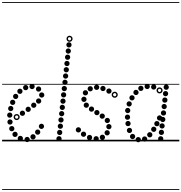

<svg xmlns="http://www.w3.org/2000/svg" viewBox="-25 -1349 1731 1832"><path d="M189 -243.5Q178.5 -243.5 171.2 -250.8Q164 -258 164 -268.5Q164 -279 171.2 -286.2Q178.5 -293.5 189 -293.5Q199.5 -293.5 206.8 -286.2Q214 -279 214 -268.5Q214 -258 206.8 -250.8Q199.5 -243.5 189 -243.5ZM244 -281Q233.5 -281 226.2 -288.2Q219 -295.5 219 -306Q219 -316.5 226.2 -323.8Q233.5 -331 244 -331Q254.5 -331 261.8 -323.8Q269 -316.5 269 -306Q269 -295.5 261.8 -288.2Q254.5 -281 244 -281ZM297 -320Q286.5 -320 279.2 -327.2Q272 -334.5 272 -345Q272 -355.5 279.2 -362.8Q286.5 -370 297 -370Q307.5 -370 314.8 -362.8Q322 -355.5 322 -345Q322 -334.5 314.8 -327.2Q307.5 -320 297 -320ZM343.5 -360Q333 -360 325.8 -367.2Q318.5 -374.5 318.5 -385Q318.5 -395.5 325.8 -402.8Q333 -410 343.5 -410Q354 -410 361.2 -402.8Q368.5 -395.5 368.5 -385Q368.5 -374.5 361.2 -367.2Q354 -360 343.5 -360ZM373 -417.5Q362.5 -417.5 355.2 -424.8Q348 -432 348 -442.5Q348 -453 355.2 -460.2Q362.5 -467.5 373 -467.5Q383.5 -467.5 390.8 -460.2Q398 -453 398 -442.5Q398 -432 390.8 -424.8Q383.5 -417.5 373 -417.5ZM343 -474.5Q332.5 -474.5 325.2 -481.8Q318 -489 318 -499.5Q318 -510 325.2 -517.2Q332.5 -524.5 343 -524.5Q353.5 -524.5 360.8 -517.2Q368 -510 368 -499.5Q368 -489 360.8 -481.8Q353.5 -474.5 343 -474.5ZM281 -498.5Q270.5 -498.5 263.2 -505.8Q256 -513 256 -523.5Q256 -534 263.2 -541.2Q270.5 -548.5 281 -548.5Q291.5 -548.5 298.8 -541.2Q306 -534 306 -523.5Q306 -513 298.8 -505.8Q291.5 -498.5 281 -498.5ZM220 -488Q209.5 -488 202.2 -495.2Q195 -502.5 195 -513Q195 -523.5 202.2 -530.8Q209.5 -538 220 -538Q230.5 -538 237.8 -530.8Q245 -523.5 245 -513Q245 -502.5 237.8 -495.2Q230.5 -488 220 -488ZM165 -453Q154.5 -453 147.2 -460.2Q140 -467.5 140 -478Q140 -488.5 147.2 -495.8Q154.5 -503 165 -503Q175.5 -503 182.8 -495.8Q190 -488.5 190 -478Q190 -467.5 182.8 -460.2Q175.5 -453 165 -453ZM124.5 -404Q114 -404 106.8 -411.2Q99.5 -418.5 99.5 -429Q99.5 -439.5 106.8 -446.8Q114 -454 124.5 -454Q135 -454 142.2 -446.8Q149.5 -439.5 149.5 -429Q149.5 -418.5 142.2 -411.2Q135 -404 124.5 -404ZM96 -347.5Q85.5 -347.5 78.2 -354.8Q71 -362 71 -372.5Q71 -383 78.2 -390.2Q85.5 -397.5 96 -397.5Q106.5 -397.5 113.8 -390.2Q121 -383 121 -372.5Q121 -362 113.8 -354.8Q106.5 -347.5 96 -347.5ZM77.5 -288.5Q67 -288.5 59.8 -295.8Q52.5 -303 52.5 -313.5Q52.5 -324 59.8 -331.2Q67 -338.5 77.5 -338.5Q88 -338.5 95.2 -331.2Q102.5 -324 102.5 -313.5Q102.5 -303 95.2 -295.8Q88 -288.5 77.5 -288.5ZM68 -225.5Q57.5 -225.5 50.2 -232.8Q43 -240 43 -250.5Q43 -261 50.2 -268.2Q57.5 -275.5 68 -275.5Q78.5 -275.5 85.8 -268.2Q93 -261 93 -250.5Q93 -240 85.8 -232.8Q78.5 -225.5 68 -225.5ZM70.5 -160Q60 -160 52.8 -167.2Q45.5 -174.5 45.5 -185Q45.5 -195.5 52.8 -202.8Q60 -210 70.5 -210Q81 -210 88.2 -202.8Q95.5 -195.5 95.5 -185Q95.5 -174.5 88.2 -167.2Q81 -160 70.5 -160ZM87.5 -96.5Q77 -96.5 69.8 -103.8Q62.5 -111 62.5 -121.5Q62.5 -132 69.8 -139.2Q77 -146.5 87.5 -146.5Q98 -146.5 105.2 -139.2Q112.5 -132 112.5 -121.5Q112.5 -111 105.2 -103.8Q98 -96.5 87.5 -96.5ZM118.5 -42Q108 -42 100.8 -49.2Q93.5 -56.5 93.5 -67Q93.5 -77.5 100.8 -84.8Q108 -92 118.5 -92Q129 -92 136.2 -84.8Q143.5 -77.5 143.5 -67Q143.5 -56.5 136.2 -49.2Q129 -42 118.5 -42ZM169 -3Q158.5 -3 151.2 -10.2Q144 -17.5 144 -28Q144 -38.5 151.2 -45.8Q158.5 -53 169 -53Q179.5 -53 186.8 -45.8Q194 -38.5 194 -28Q194 -17.5 186.8 -10.2Q179.5 -3 169 -3ZM234 7Q223.5 7 216.2 -0.2Q209 -7.5 209 -18Q209 -28.5 216.2 -35.8Q223.5 -43 234 -43Q244.5 -43 251.8 -35.8Q259 -28.5 259 -18Q259 -7.5 251.8 -0.2Q244.5 7 234 7ZM290 -18.5Q279.5 -18.5 272.2 -25.8Q265 -33 265 -43.5Q265 -54 272.2 -61.2Q279.5 -68.5 290 -68.5Q300.5 -68.5 307.8 -61.2Q315 -54 315 -43.5Q315 -33 307.8 -25.8Q300.5 -18.5 290 -18.5ZM334.5 -63.5Q324 -63.5 316.8 -70.8Q309.5 -78 309.5 -88.5Q309.5 -99 316.8 -106.2Q324 -113.5 334.5 -113.5Q345 -113.5 352.2 -106.2Q359.5 -99 359.5 -88.5Q359.5 -78 352.2 -70.8Q345 -63.5 334.5 -63.5ZM370.5 -118.5Q360 -118.5 352.8 -125.8Q345.5 -133 345.5 -143.5Q345.5 -154 352.8 -161.2Q360 -168.5 370.5 -168.5Q381 -168.5 388.2 -161.2Q395.5 -154 395.5 -143.5Q395.5 -133 388.2 -125.8Q381 -118.5 370.5 -118.5ZM134 -203Q122 -203 113.5 -211.5Q105 -220 105 -232Q105 -244 113.5 -252.5Q122 -261 134 -261Q146 -261 154.5 -252.5Q163 -244 163 -232Q163 -220 154.5 -211.5Q146 -203 134 -203ZM134 -216.5Q140.5 -216.5 145 -221.2Q149.5 -226 149.5 -232.5Q149.5 -238.5 145 -243Q140.5 -247.5 134 -247.5Q127.5 -247.5 123 -243Q118.5 -238.5 118.5 -232.5Q118.5 -226 123 -221.2Q127.5 -216.5 134 -216.5ZM-5 455H488.5V463H-5ZM-5 -16H488.5V0H-5ZM-5 -549H488.5V-541H-5ZM-5 -1329H488.5V-1321H-5Z M633 -896Q622.5 -896 615.2 -903.2Q608 -910.5 608 -921Q608 -931.5 615.2 -938.8Q622.5 -946 633 -946Q643.5 -946 650.8 -938.8Q658 -931.5 658 -921Q658 -910.5 650.8 -903.2Q643.5 -896 633 -896ZM626.5 -837Q616 -837 608.8 -844.2Q601.5 -851.5 601.5 -862Q601.5 -872.5 608.8 -879.8Q616 -887 626.5 -887Q637 -887 644.2 -879.8Q651.5 -872.5 651.5 -862Q651.5 -851.5 644.2 -844.2Q637 -837 626.5 -837ZM620 -778Q609.5 -778 602.2 -785.2Q595 -792.5 595 -803Q595 -813.5 602.2 -820.8Q609.5 -828 620 -828Q630.5 -828 637.8 -820.8Q645 -813.5 645 -803Q645 -792.5 637.8 -785.2Q630.5 -778 620 -778ZM614 -718Q603.5 -718 596.2 -725.2Q589 -732.5 589 -743Q589 -753.5 596.2 -760.8Q603.5 -768 614 -768Q624.5 -768 631.8 -760.8Q639 -753.5 639 -743Q639 -732.5 631.8 -725.2Q624.5 -718 614 -718ZM607.5 -658.5Q597 -658.5 589.8 -665.8Q582.5 -673 582.5 -683.5Q582.5 -694 589.8 -701.2Q597 -708.5 607.5 -708.5Q618 -708.5 625.2 -701.2Q632.5 -694 632.5 -683.5Q632.5 -673 625.2 -665.8Q618 -658.5 607.5 -658.5ZM601 -598.5Q590.5 -598.5 583.2 -605.8Q576 -613 576 -623.5Q576 -634 583.2 -641.2Q590.5 -648.5 601 -648.5Q611.5 -648.5 618.8 -641.2Q626 -634 626 -623.5Q626 -613 618.8 -605.8Q611.5 -598.5 601 -598.5ZM595 -538.5Q584.5 -538.5 577.2 -545.8Q570 -553 570 -563.5Q570 -574 577.2 -581.2Q584.5 -588.5 595 -588.5Q605.5 -588.5 612.8 -581.2Q620 -574 620 -563.5Q620 -553 612.8 -545.8Q605.5 -538.5 595 -538.5ZM588.5 -479Q578 -479 570.8 -486.2Q563.5 -493.5 563.5 -504Q563.5 -514.5 570.8 -521.8Q578 -529 588.5 -529Q599 -529 606.2 -521.8Q613.5 -514.5 613.5 -504Q613.5 -493.5 606.2 -486.2Q599 -479 588.5 -479ZM582 -419Q571.5 -419 564.2 -426.2Q557 -433.5 557 -444Q557 -454.5 564.2 -461.8Q571.5 -469 582 -469Q592.5 -469 599.8 -461.8Q607 -454.5 607 -444Q607 -433.5 599.8 -426.2Q592.5 -419 582 -419ZM576 -359Q565.5 -359 558.2 -366.2Q551 -373.5 551 -384Q551 -394.5 558.2 -401.8Q565.5 -409 576 -409Q586.5 -409 593.8 -401.8Q601 -394.5 601 -384Q601 -373.5 593.8 -366.2Q586.5 -359 576 -359ZM569.5 -299.5Q559 -299.5 551.8 -306.8Q544.5 -314 544.5 -324.5Q544.5 -335 551.8 -342.2Q559 -349.5 569.5 -349.5Q580 -349.5 587.2 -342.2Q594.5 -335 594.5 -324.5Q594.5 -314 587.2 -306.8Q580 -299.5 569.5 -299.5ZM563.5 -239.5Q553 -239.5 545.8 -246.8Q538.5 -254 538.5 -264.5Q538.5 -275 545.8 -282.2Q553 -289.5 563.5 -289.5Q574 -289.5 581.2 -282.2Q588.5 -275 588.5 -264.5Q588.5 -254 581.2 -246.8Q574 -239.5 563.5 -239.5ZM557 -179.5Q546.5 -179.5 539.2 -186.8Q532 -194 532 -204.5Q532 -215 539.2 -222.2Q546.5 -229.5 557 -229.5Q567.5 -229.5 574.8 -222.2Q582 -215 582 -204.5Q582 -194 574.8 -186.8Q567.5 -179.5 557 -179.5ZM551 -120Q540.5 -120 533.2 -127.2Q526 -134.5 526 -145Q526 -155.5 533.2 -162.8Q540.5 -170 551 -170Q561.5 -170 568.8 -162.8Q576 -155.5 576 -145Q576 -134.5 568.8 -127.2Q561.5 -120 551 -120ZM544.5 -60Q534 -60 526.8 -67.2Q519.5 -74.5 519.5 -85Q519.5 -95.5 526.8 -102.8Q534 -110 544.5 -110Q555 -110 562.2 -102.8Q569.5 -95.5 569.5 -85Q569.5 -74.5 562.2 -67.2Q555 -60 544.5 -60ZM538 0Q527.5 0 520.2 -7.2Q513 -14.5 513 -25Q513 -35.5 520.2 -42.8Q527.5 -50 538 -50Q548.5 -50 555.8 -42.8Q563 -35.5 563 -25Q563 -14.5 555.8 -7.2Q548.5 0 538 0ZM638.5 -950Q626.5 -950 618 -958.5Q609.5 -967 609.5 -979Q609.5 -991 618 -999.5Q626.5 -1008 638.5 -1008Q650.5 -1008 659 -999.5Q667.5 -991 667.5 -979Q667.5 -967 659 -958.5Q650.5 -950 638.5 -950ZM638.5 -963.5Q645 -963.5 649.5 -968.2Q654 -973 654 -979.5Q654 -985.5 649.5 -990Q645 -994.5 638.5 -994.5Q632 -994.5 627.5 -990Q623 -985.5 623 -979.5Q623 -973 627.5 -968.2Q632 -963.5 638.5 -963.5ZM443 455H711V463H443ZM443 -16H711V0H443ZM443 -549H711V-541H443ZM443 -1329H711V-1321H443Z M1014.5 -455Q1004 -455 996.8 -462.2Q989.5 -469.5 989.5 -480Q989.5 -490.5 996.8 -497.8Q1004 -505 1014.5 -505Q1025 -505 1032.2 -497.8Q1039.5 -490.5 1039.5 -480Q1039.5 -469.5 1032.2 -462.2Q1025 -455 1014.5 -455ZM957.5 -479.5Q947 -479.5 939.8 -486.8Q932.5 -494 932.5 -504.5Q932.5 -515 939.8 -522.2Q947 -529.5 957.5 -529.5Q968 -529.5 975.2 -522.2Q982.5 -515 982.5 -504.5Q982.5 -494 975.2 -486.8Q968 -479.5 957.5 -479.5ZM897 -491Q886.5 -491 879.2 -498.2Q872 -505.5 872 -516Q872 -526.5 879.2 -533.8Q886.5 -541 897 -541Q907.5 -541 914.8 -533.8Q922 -526.5 922 -516Q922 -505.5 914.8 -498.2Q907.5 -491 897 -491ZM836 -477Q825.5 -477 818.2 -484.2Q811 -491.5 811 -502Q811 -512.5 818.2 -519.8Q825.5 -527 836 -527Q846.5 -527 853.8 -519.8Q861 -512.5 861 -502Q861 -491.5 853.8 -484.2Q846.5 -477 836 -477ZM790 -438.5Q779.5 -438.5 772.2 -445.8Q765 -453 765 -463.5Q765 -474 772.2 -481.2Q779.5 -488.5 790 -488.5Q800.5 -488.5 807.8 -481.2Q815 -474 815 -463.5Q815 -453 807.8 -445.8Q800.5 -438.5 790 -438.5ZM776 -376.5Q765.5 -376.5 758.2 -383.8Q751 -391 751 -401.5Q751 -412 758.2 -419.2Q765.5 -426.5 776 -426.5Q786.5 -426.5 793.8 -419.2Q801 -412 801 -401.5Q801 -391 793.8 -383.8Q786.5 -376.5 776 -376.5ZM798.5 -320.5Q788 -320.5 780.8 -327.8Q773.5 -335 773.5 -345.5Q773.5 -356 780.8 -363.2Q788 -370.5 798.5 -370.5Q809 -370.5 816.2 -363.2Q823.5 -356 823.5 -345.5Q823.5 -335 816.2 -327.8Q809 -320.5 798.5 -320.5ZM848 -283Q837.5 -283 830.2 -290.2Q823 -297.5 823 -308Q823 -318.5 830.2 -325.8Q837.5 -333 848 -333Q858.5 -333 865.8 -325.8Q873 -318.5 873 -308Q873 -297.5 865.8 -290.2Q858.5 -283 848 -283ZM899.5 -249.5Q889 -249.5 881.8 -256.8Q874.5 -264 874.5 -274.5Q874.5 -285 881.8 -292.2Q889 -299.5 899.5 -299.5Q910 -299.5 917.2 -292.2Q924.5 -285 924.5 -274.5Q924.5 -264 917.2 -256.8Q910 -249.5 899.5 -249.5ZM950.5 -216Q940 -216 932.8 -223.2Q925.5 -230.5 925.5 -241Q925.5 -251.5 932.8 -258.8Q940 -266 950.5 -266Q961 -266 968.2 -258.8Q975.5 -251.5 975.5 -241Q975.5 -230.5 968.2 -223.2Q961 -216 950.5 -216ZM999 -174.5Q988.5 -174.5 981.2 -181.8Q974 -189 974 -199.5Q974 -210 981.2 -217.2Q988.5 -224.5 999 -224.5Q1009.5 -224.5 1016.8 -217.2Q1024 -210 1024 -199.5Q1024 -189 1016.8 -181.8Q1009.5 -174.5 999 -174.5ZM1014 -115.5Q1003.5 -115.5 996.2 -122.8Q989 -130 989 -140.5Q989 -151 996.2 -158.2Q1003.5 -165.5 1014 -165.5Q1024.5 -165.5 1031.8 -158.2Q1039 -151 1039 -140.5Q1039 -130 1031.8 -122.8Q1024.5 -115.5 1014 -115.5ZM997.5 -57Q987 -57 979.8 -64.2Q972.5 -71.5 972.5 -82Q972.5 -92.5 979.8 -99.8Q987 -107 997.5 -107Q1008 -107 1015.2 -99.8Q1022.5 -92.5 1022.5 -82Q1022.5 -71.5 1015.2 -64.2Q1008 -57 997.5 -57ZM952 -14Q941.5 -14 934.2 -21.2Q927 -28.5 927 -39Q927 -49.5 934.2 -56.8Q941.5 -64 952 -64Q962.5 -64 969.8 -56.8Q977 -49.5 977 -39Q977 -28.5 969.8 -21.2Q962.5 -14 952 -14ZM892.5 0Q882 0 874.8 -7.2Q867.5 -14.5 867.5 -25Q867.5 -35.5 874.8 -42.8Q882 -50 892.5 -50Q903 -50 910.2 -42.8Q917.5 -35.5 917.5 -25Q917.5 -14.5 910.2 -7.2Q903 0 892.5 0ZM829.5 -12Q819 -12 811.8 -19.2Q804.5 -26.5 804.5 -37Q804.5 -47.5 811.8 -54.8Q819 -62 829.5 -62Q840 -62 847.2 -54.8Q854.5 -47.5 854.5 -37Q854.5 -26.5 847.2 -19.2Q840 -12 829.5 -12ZM772 -43.5Q761.5 -43.5 754.2 -50.8Q747 -58 747 -68.5Q747 -79 754.2 -86.2Q761.5 -93.5 772 -93.5Q782.5 -93.5 789.8 -86.2Q797 -79 797 -68.5Q797 -58 789.8 -50.8Q782.5 -43.5 772 -43.5ZM723 -85Q712.5 -85 705.2 -92.2Q698 -99.5 698 -110Q698 -120.5 705.2 -127.8Q712.5 -135 723 -135Q733.5 -135 740.8 -127.8Q748 -120.5 748 -110Q748 -99.5 740.8 -92.2Q733.5 -85 723 -85ZM1069.5 -416Q1057.5 -416 1049 -424.5Q1040.5 -433 1040.5 -445Q1040.5 -457 1049 -465.5Q1057.5 -474 1069.5 -474Q1081.5 -474 1090 -465.5Q1098.5 -457 1098.5 -445Q1098.5 -433 1090 -424.5Q1081.5 -416 1069.5 -416ZM1069.5 -429.5Q1076 -429.5 1080.5 -434.2Q1085 -439 1085 -445.5Q1085 -451.5 1080.5 -456Q1076 -460.5 1069.5 -460.5Q1063 -460.5 1058.5 -456Q1054 -451.5 1054 -445.5Q1054 -439 1058.5 -434.2Q1063 -429.5 1069.5 -429.5ZM682 455H1130V463H682ZM682 -16H1130V0H682ZM682 -549H1130V-541H682ZM682 -1329H1130V-1321H682Z M1561 -492Q1550.5 -492 1543.2 -499.2Q1536 -506.5 1536 -517Q1536 -527.5 1543.2 -534.8Q1550.5 -542 1561 -542Q1571.5 -542 1578.8 -534.8Q1586 -527.5 1586 -517Q1586 -506.5 1578.8 -499.2Q1571.5 -492 1561 -492ZM1554.5 -430.5Q1544 -430.5 1536.8 -437.8Q1529.5 -445 1529.5 -455.5Q1529.5 -466 1536.8 -473.2Q1544 -480.5 1554.5 -480.5Q1565 -480.5 1572.2 -473.2Q1579.5 -466 1579.5 -455.5Q1579.5 -445 1572.2 -437.8Q1565 -430.5 1554.5 -430.5ZM1548 -369Q1537.5 -369 1530.2 -376.2Q1523 -383.5 1523 -394Q1523 -404.5 1530.2 -411.8Q1537.5 -419 1548 -419Q1558.5 -419 1565.8 -411.8Q1573 -404.5 1573 -394Q1573 -383.5 1565.8 -376.2Q1558.5 -369 1548 -369ZM1541.5 -307.5Q1531 -307.5 1523.8 -314.8Q1516.5 -322 1516.5 -332.5Q1516.5 -343 1523.8 -350.2Q1531 -357.5 1541.5 -357.5Q1552 -357.5 1559.2 -350.2Q1566.5 -343 1566.5 -332.5Q1566.5 -322 1559.2 -314.8Q1552 -307.5 1541.5 -307.5ZM1535 -246Q1524.5 -246 1517.2 -253.2Q1510 -260.5 1510 -271Q1510 -281.5 1517.2 -288.8Q1524.5 -296 1535 -296Q1545.5 -296 1552.8 -288.8Q1560 -281.5 1560 -271Q1560 -260.5 1552.8 -253.2Q1545.5 -246 1535 -246ZM1528 -184Q1517.5 -184 1510.2 -191.2Q1503 -198.5 1503 -209Q1503 -219.5 1510.2 -226.8Q1517.5 -234 1528 -234Q1538.5 -234 1545.8 -226.8Q1553 -219.5 1553 -209Q1553 -198.5 1545.8 -191.2Q1538.5 -184 1528 -184ZM1521.5 -122.5Q1511 -122.5 1503.8 -129.8Q1496.5 -137 1496.5 -147.5Q1496.5 -158 1503.8 -165.2Q1511 -172.5 1521.5 -172.5Q1532 -172.5 1539.2 -165.2Q1546.5 -158 1546.5 -147.5Q1546.5 -137 1539.2 -129.8Q1532 -122.5 1521.5 -122.5ZM1515 -61Q1504.5 -61 1497.2 -68.2Q1490 -75.5 1490 -86Q1490 -96.5 1497.2 -103.8Q1504.5 -111 1515 -111Q1525.5 -111 1532.8 -103.8Q1540 -96.5 1540 -86Q1540 -75.5 1532.8 -68.2Q1525.5 -61 1515 -61ZM1508.5 0.5Q1498 0.5 1490.8 -6.8Q1483.5 -14 1483.5 -24.5Q1483.5 -35 1490.8 -42.2Q1498 -49.5 1508.5 -49.5Q1519 -49.5 1526.2 -42.2Q1533.5 -35 1533.5 -24.5Q1533.5 -14 1526.2 -6.8Q1519 0.5 1508.5 0.5ZM1441.5 -494Q1431 -494 1423.8 -501.2Q1416.5 -508.5 1416.5 -519Q1416.5 -529.5 1423.8 -536.8Q1431 -544 1441.5 -544Q1452 -544 1459.2 -536.8Q1466.5 -529.5 1466.5 -519Q1466.5 -508.5 1459.2 -501.2Q1452 -494 1441.5 -494ZM1379.5 -499Q1369 -499 1361.8 -506.2Q1354.5 -513.5 1354.5 -524Q1354.5 -534.5 1361.8 -541.8Q1369 -549 1379.5 -549Q1390 -549 1397.2 -541.8Q1404.5 -534.5 1404.5 -524Q1404.5 -513.5 1397.2 -506.2Q1390 -499 1379.5 -499ZM1319 -481Q1308.5 -481 1301.2 -488.2Q1294 -495.5 1294 -506Q1294 -516.5 1301.2 -523.8Q1308.5 -531 1319 -531Q1329.5 -531 1336.8 -523.8Q1344 -516.5 1344 -506Q1344 -495.5 1336.8 -488.2Q1329.5 -481 1319 -481ZM1272.5 -442Q1262 -442 1254.8 -449.2Q1247.5 -456.5 1247.5 -467Q1247.5 -477.5 1254.8 -484.8Q1262 -492 1272.5 -492Q1283 -492 1290.2 -484.8Q1297.5 -477.5 1297.5 -467Q1297.5 -456.5 1290.2 -449.2Q1283 -442 1272.5 -442ZM1234.5 -390.5Q1224 -390.5 1216.8 -397.8Q1209.5 -405 1209.5 -415.5Q1209.5 -426 1216.8 -433.2Q1224 -440.5 1234.5 -440.5Q1245 -440.5 1252.2 -433.2Q1259.5 -426 1259.5 -415.5Q1259.5 -405 1252.2 -397.8Q1245 -390.5 1234.5 -390.5ZM1207.5 -332.5Q1197 -332.5 1189.8 -339.8Q1182.5 -347 1182.5 -357.5Q1182.5 -368 1189.8 -375.2Q1197 -382.5 1207.5 -382.5Q1218 -382.5 1225.2 -375.2Q1232.5 -368 1232.5 -357.5Q1232.5 -347 1225.2 -339.8Q1218 -332.5 1207.5 -332.5ZM1193.5 -269.5Q1183 -269.5 1175.8 -276.8Q1168.5 -284 1168.5 -294.5Q1168.5 -305 1175.8 -312.2Q1183 -319.5 1193.5 -319.5Q1204 -319.5 1211.2 -312.2Q1218.5 -305 1218.5 -294.5Q1218.5 -284 1211.2 -276.8Q1204 -269.5 1193.5 -269.5ZM1191.5 -206Q1181 -206 1173.8 -213.2Q1166.5 -220.5 1166.5 -231Q1166.5 -241.5 1173.8 -248.8Q1181 -256 1191.5 -256Q1202 -256 1209.2 -248.8Q1216.5 -241.5 1216.5 -231Q1216.5 -220.5 1209.2 -213.2Q1202 -206 1191.5 -206ZM1196.5 -145Q1186 -145 1178.8 -152.2Q1171.5 -159.5 1171.5 -170Q1171.5 -180.5 1178.8 -187.8Q1186 -195 1196.5 -195Q1207 -195 1214.2 -187.8Q1221.5 -180.5 1221.5 -170Q1221.5 -159.5 1214.2 -152.2Q1207 -145 1196.5 -145ZM1210.5 -79.5Q1200 -79.5 1192.8 -86.8Q1185.5 -94 1185.5 -104.5Q1185.5 -115 1192.8 -122.2Q1200 -129.5 1210.5 -129.5Q1221 -129.5 1228.2 -122.2Q1235.5 -115 1235.5 -104.5Q1235.5 -94 1228.2 -86.8Q1221 -79.5 1210.5 -79.5ZM1240 -21.5Q1229.5 -21.5 1222.2 -28.8Q1215 -36 1215 -46.5Q1215 -57 1222.2 -64.2Q1229.5 -71.5 1240 -71.5Q1250.5 -71.5 1257.8 -64.2Q1265 -57 1265 -46.5Q1265 -36 1257.8 -28.8Q1250.5 -21.5 1240 -21.5ZM1294 8.5Q1283.5 8.5 1276.2 1.2Q1269 -6 1269 -16.5Q1269 -27 1276.2 -34.2Q1283.5 -41.5 1294 -41.5Q1304.5 -41.5 1311.8 -34.2Q1319 -27 1319 -16.5Q1319 -6 1311.8 1.2Q1304.5 8.5 1294 8.5ZM1355 2.5Q1344.5 2.5 1337.2 -4.8Q1330 -12 1330 -22.5Q1330 -33 1337.2 -40.2Q1344.5 -47.5 1355 -47.5Q1365.5 -47.5 1372.8 -40.2Q1380 -33 1380 -22.5Q1380 -12 1372.8 -4.8Q1365.5 2.5 1355 2.5ZM1404 -38Q1393.5 -38 1386.2 -45.2Q1379 -52.5 1379 -63Q1379 -73.5 1386.2 -80.8Q1393.5 -88 1404 -88Q1414.5 -88 1421.8 -80.8Q1429 -73.5 1429 -63Q1429 -52.5 1421.8 -45.2Q1414.5 -38 1404 -38ZM1442 -90.5Q1431.5 -90.5 1424.2 -97.8Q1417 -105 1417 -115.5Q1417 -126 1424.2 -133.2Q1431.5 -140.5 1442 -140.5Q1452.5 -140.5 1459.8 -133.2Q1467 -126 1467 -115.5Q1467 -105 1459.8 -97.8Q1452.5 -90.5 1442 -90.5ZM1472 -144Q1461.5 -144 1454.2 -151.2Q1447 -158.5 1447 -169Q1447 -179.5 1454.2 -186.8Q1461.5 -194 1472 -194Q1482.5 -194 1489.8 -186.8Q1497 -179.5 1497 -169Q1497 -158.5 1489.8 -151.2Q1482.5 -144 1472 -144ZM1497.5 -198.5Q1487 -198.5 1479.8 -205.8Q1472.5 -213 1472.5 -223.5Q1472.5 -234 1479.8 -241.2Q1487 -248.5 1497.5 -248.5Q1508 -248.5 1515.2 -241.2Q1522.5 -234 1522.5 -223.5Q1522.5 -213 1515.2 -205.8Q1508 -198.5 1497.5 -198.5ZM1497.5 -457.5Q1485.5 -457.5 1477 -466Q1468.5 -474.5 1468.5 -486.5Q1468.5 -498.5 1477 -507Q1485.5 -515.5 1497.5 -515.5Q1509.5 -515.5 1518 -507Q1526.5 -498.5 1526.5 -486.5Q1526.5 -474.5 1518 -466Q1509.5 -457.5 1497.5 -457.5ZM1497.5 -471Q1504 -471 1508.5 -475.8Q1513 -480.5 1513 -487Q1513 -493 1508.5 -497.5Q1504 -502 1497.5 -502Q1491 -502 1486.5 -497.5Q1482 -493 1482 -487Q1482 -480.5 1486.5 -475.8Q1491 -471 1497.5 -471ZM1113.5 455H1686V463H1113.5ZM1113.5 -16H1686V0H1113.5ZM1113.5 -549H1686V-541H1113.5ZM1113.5 -1329H1686V-1321H1113.5Z"/></svg>

Font: Edu SA Dotted Guide
Style: Regular
Weight: 400
Designer: Tina and Corey Anderson, Eben Sorkin, Mirko Velimirovic
Foundry: Google for Education
Version: Version 2.000